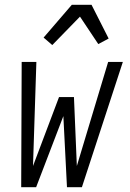

<svg xmlns="http://www.w3.org/2000/svg" viewBox="-20 -777 540 797"><path d="M68 0 70 -520H131L117 -88L225 -374H287L299 -88L429 -520H490L320 0H258L243 -295L130 0ZM197 -590 161 -621 278 -757H360L431 -617L388 -594L312 -708Z"/></svg>

Font: Iosevka SS18 Light
Style: Italic
Weight: 300
Italic angle: -9°
Monospace: yes
Designer: Belleve Invis
Foundry: Belleve Invis
Version: Version 25.1.1; ttfautohint (v1.8.4)